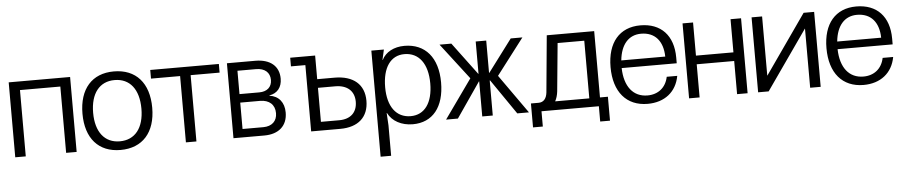

<svg xmlns="http://www.w3.org/2000/svg" viewBox="-43 -822 6258 1327"><g transform="rotate(-5 3086.5 -158.5)"><path d="M110 0V-460H390V0H463V-520H37V0Z M767 -532C615 -532 526 -431 526 -259C526 -88 615 13 767 13C920 13 1010 -88 1010 -259C1010 -431 920 -532 767 -532ZM600 -259C600 -393 662 -472 767 -472C873 -472 935 -393 935 -259C935 -126 873 -47 767 -47C662 -47 600 -126 600 -259Z M1495 -520H1019V-460H1221V0H1294V-460H1495Z M1551 0H1765C1866 0 1926 -54 1926 -146C1926 -215 1889 -262 1824 -271V-273C1880 -282 1912 -322 1912 -382C1912 -469 1851 -520 1748 -520H1551ZM1619 -58V-241H1756C1820 -241 1859 -206 1859 -147C1859 -92 1823 -58 1763 -58ZM1619 -300V-462H1748C1809 -462 1844 -430 1844 -379C1844 -329 1810 -300 1756 -300Z M2090 0H2292C2417 0 2489 -65 2489 -178C2489 -291 2414 -356 2283 -356H2163V-520H1990V-460H2090ZM2163 -60V-296H2283C2366 -296 2415 -252 2415 -178C2415 -104 2369 -60 2290 -60Z M2783 -533C2711 -533 2652 -502 2626 -449H2624L2640 -520H2553V216H2626V5L2621 -81H2623C2652 -23 2716 12 2795 12C2933 12 3014 -89 3014 -259C3014 -431 2928 -533 2783 -533ZM2626 -259C2626 -395 2682 -476 2778 -476C2879 -476 2939 -395 2939 -259C2939 -125 2882 -45 2785 -45C2685 -45 2626 -125 2626 -259Z M3350 0V-243H3353L3520 0H3601L3410 -270L3601 -520H3520L3352 -296H3350V-520H3277V-296H3275L3108 -520H3026L3218 -270L3026 0H3108L3275 -243H3277V0Z M4099 -520H3770L3733 -126C3728 -83 3707 -60 3673 -60H3620V106H3688V0H4086V106H4154V-60H4099ZM3788 -60C3798 -78 3805 -101 3808 -127L3840 -460H4025V-60Z M4644 -162H4571C4556 -88 4502 -45 4428 -45C4329 -45 4269 -120 4266 -249H4648V-289C4648 -442 4563 -532 4420 -532C4275 -532 4190 -432 4190 -262C4190 -90 4277 13 4424 13C4542 13 4624 -52 4644 -162ZM4268 -302C4279 -412 4334 -474 4420 -474C4515 -474 4571 -411 4573 -302Z M4785 0V-230H5045V0H5118V-520H5045V-290H4785V-520H4712V0Z M5552 -520 5265 -110H5264V-520H5191V0H5264L5551 -410H5552V0H5625V-520Z M6142 -162H6069C6054 -88 6000 -45 5926 -45C5827 -45 5767 -120 5764 -249H6146V-289C6146 -442 6061 -532 5918 -532C5773 -532 5688 -432 5688 -262C5688 -90 5775 13 5922 13C6040 13 6122 -52 6142 -162ZM5766 -302C5777 -412 5832 -474 5918 -474C6013 -474 6069 -411 6071 -302Z"/></g></svg>

Font: Non Bureau Light
Style: Regular
Weight: 300
Designer: Jona Saucedo
Foundry: Non Foundry
Version: Version 1.000;FEAKit 1.0